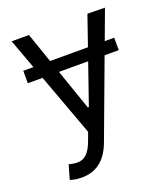

<svg xmlns="http://www.w3.org/2000/svg" viewBox="-137 -643 831 947"><g transform="rotate(-20 278.5 -170.0)"><path d="M515.6 -389.2H465.9L523.4 -544L431.8 -545.5L377.8 -389.2H179L125 -545.5H34.1L91.6 -389.2H38.4V-323.9H115.8L235.8 2.8L220.2 45.5C189.6 128.6 152 136.4 90.9 120.7L69.6 194.6C78.1 198.9 102.3 204.5 130.7 204.5C206.3 204.5 259.6 164.4 291.2 79.5L441.4 -323.9H515.6ZM355.1 -323.9 281.2 -110.8H275.6L201.7 -323.9Z"/></g></svg>

Font: Karasuma Gothic
Style: Regular
Weight: 400
Designer: Rasmus Andersson, Ryoko Nishizuka
Foundry: Genbu
Version: Version 1.00